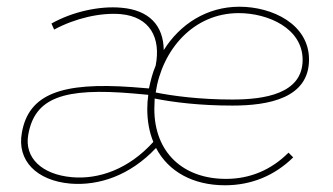

<svg xmlns="http://www.w3.org/2000/svg" viewBox="-20 -544 989 571"><path d="M189 2C274 9 367 -22 444 -104C481 -33 555 7 649 7C728 7 797 -22 852 -76L838 -90C787 -39 724 -12 652 -12C525 -12 439 -90 439 -220L440 -251C494 -240 574 -230 671 -230C779 -230 899 -252 899 -367C899 -472 790 -524 692 -524C595 -524 515 -472 467 -395C466 -469 423 -514 341 -521C276 -527 195 -509 133 -474L141 -456C204 -490 279 -507 339 -502C426 -494 459 -432 443 -349C434 -328 428 -305 423 -281L373 -285C164 -300 65 -265 45 -149C30 -67 88 -7 189 2ZM64 -143C83 -253 168 -284 377 -266L421 -262C419 -248 418 -234 418 -220C418 -184 424 -151 436 -122C363 -41 274 -10 194 -17C104 -25 52 -75 64 -143ZM443 -269C462 -396 555 -505 690 -505C777 -505 880 -460 880 -366C880 -264 764 -248 671 -248C573 -248 492 -259 443 -269Z"/></svg>

Font: Fixel Display 20240404 Thin
Style: Italic
Weight: 100
Italic angle: -10°
Designer: AlfaBravo + MacPaw
Foundry: Kyrylo Tkachov, Marchela Mozhyna, Serhii Makarenko, Maria Weinstein, Zakhar Kryvoshyya
Version: Version 1.211;Glyphs 3.2 (3225)